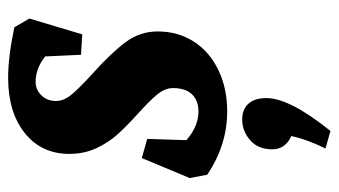

<svg xmlns="http://www.w3.org/2000/svg" viewBox="-196 -356 814 461"><g transform="rotate(-90 210.5 -125.0)"><path d="M22 -34 14 -76 62 -191 108 -178 105 -84Q138 -55 174 -55Q200 -55 215 -70.5Q230 -86 230 -116Q230 -135 215.5 -153Q201 -171 170 -199Q139 -227 119.5 -248.5Q100 -270 86 -299.5Q72 -329 72 -365Q72 -432 122 -472Q172 -512 255 -512Q305 -512 376 -497L397 -461L359 -334L310 -337L306 -423Q277 -446 245 -446Q226 -446 212.5 -432Q199 -418 199 -397Q199 -378 215 -359Q231 -340 265 -309Q313 -266 339.5 -231Q366 -196 366 -153Q366 -104 341.5 -66Q317 -28 273 -7Q229 14 174 14Q93 14 22 -34ZM85 250Q107 205 115 168Q83 154 83 122Q83 88 105 69Q127 50 154 50Q179 50 192.5 65Q206 80 206 108Q206 164 127 262Z"/></g></svg>

Font: Andada Pro ExtraBold
Style: Italic
Weight: 800
Italic angle: -6.99998°
Designer: Carolina Giovagnoli
Foundry: Huerta Tipografica
Version: Version 3.005; ttfautohint (v1.8.4)